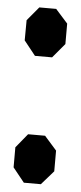

<svg xmlns="http://www.w3.org/2000/svg" viewBox="-49 -654 293 698"><g transform="rotate(5 97.5 -305.0)"><path d="M65.4 -162.6H127.4L171.9 -112.3V-36.6L127.4 14.2H65.4L23.4 -38.1V-111.3ZM127.4 -625.5 171.9 -575.7V-501L127.9 -448.7H65.4L23.4 -501.5L23.9 -575.2L65.9 -625.5Z"/></g></svg>

Font: Gap Sans
Style: Black
Weight: 400
Designer: Alexandre Liziard and Etienne Ozeray
Foundry: Interstices.io
Version: Version 1.6.1 - December 3. 2014